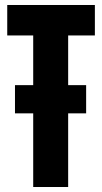

<svg xmlns="http://www.w3.org/2000/svg" viewBox="-20 -749 409 769"><path d="M40 -295V-408H325V-295ZM113 0V-621H253V0ZM9 -607V-729H360V-607Z"/></svg>

Font: Mona Sans Condensed
Style: Bold
Weight: 700
Width: 3
Designer: Deni Anggara
Foundry: GitHub
Version: Version 2.000